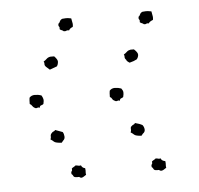

<svg xmlns="http://www.w3.org/2000/svg" viewBox="-38 -440 498 480"><g transform="rotate(-5 210.5 -200.5)"><path d="M266.6 -213.9Q270.5 -209 271 -204.6Q271.5 -200.2 269.5 -192.4Q267.6 -190.4 264.2 -189.5Q260.7 -188.5 260.7 -183.6Q257.8 -185.5 254.4 -184.1Q251 -182.6 248 -184.6Q243.2 -186.5 241.7 -189.9Q240.2 -193.4 236.3 -195.3Q236.3 -206.1 237.3 -210.9Q242.2 -216.8 250.5 -216.8Q258.8 -216.8 266.6 -213.9ZM306.6 -91.8Q292 -92.8 288.6 -96.2Q285.2 -99.6 280.3 -102.5Q282.2 -106.4 281.7 -109.9Q281.2 -113.3 282.2 -116.2Q287.1 -121.1 289.6 -121.6Q292 -122.1 293 -125Q304.7 -122.1 311.5 -118.2Q315.4 -113.3 315.9 -106.9Q316.4 -100.6 310.5 -96.7ZM360.4 -23.4Q361.3 -17.6 360.8 -14.2Q360.4 -10.7 361.3 -6.8Q353.5 -1 349.6 -0.5Q345.7 0 342.8 -2.9Q331.1 -2 329.6 -5.9Q328.1 -9.8 325.2 -11.7Q324.2 -16.6 326.2 -18.6Q328.1 -20.5 327.1 -25.4Q329.1 -27.3 332 -28.8Q335 -30.3 336.9 -32.2Q340.8 -32.2 342.8 -31.2Q344.7 -30.3 349.6 -31.2Q350.6 -25.4 360.4 -23.4ZM306.6 -308.6Q316.4 -299.8 315.9 -293.9Q315.4 -288.1 311.5 -283.2Q304.7 -279.3 293 -276.4Q285.2 -281.2 285.2 -284.2Q281.2 -288.1 281.7 -291.5Q282.2 -294.9 280.3 -297.9Q285.2 -300.8 288.6 -304.2Q292 -307.6 297.9 -308.6ZM360.4 -377.9Q350.6 -374 349.6 -370.1Q344.7 -371.1 342.8 -369.6Q340.8 -368.2 336.9 -369.1Q335 -371.1 332 -372.1Q329.1 -373 327.1 -375Q328.1 -379.9 326.2 -381.8Q324.2 -383.8 325.2 -388.7Q328.1 -390.6 329.6 -394.5Q331.1 -398.4 335.9 -400.4Q345.7 -401.4 349.6 -400.9Q353.5 -400.4 358.4 -399.4Q360.4 -389.6 360.8 -386.2Q361.3 -382.8 360.4 -377.9ZM66.4 -213.9Q69.3 -209 70.3 -204.6Q71.3 -200.2 69.3 -192.4Q67.4 -190.4 63.5 -189.5Q59.6 -188.5 59.6 -183.6Q56.6 -185.5 53.2 -184.1Q49.8 -182.6 46.9 -184.6Q43 -186.5 41 -189.9Q39.1 -193.4 35.2 -195.3Q35.2 -206.1 36.1 -210.9Q41 -216.8 49.8 -216.8Q58.6 -216.8 66.4 -213.9ZM106.4 -91.8Q90.8 -92.8 87.4 -96.2Q84 -99.6 79.1 -102.5Q81.1 -106.4 80.6 -109.9Q80.1 -113.3 82 -116.2Q85.9 -121.1 88.4 -121.6Q90.8 -122.1 92.8 -125Q97.7 -123 102.1 -121.6Q106.4 -120.1 111.3 -118.2Q114.3 -113.3 114.7 -106.9Q115.2 -100.6 110.4 -96.7ZM159.2 -23.4Q160.2 -17.6 159.7 -14.2Q159.2 -10.7 160.2 -6.8Q152.3 -1 148.9 -0.5Q145.5 0 142.6 -2.9Q129.9 -2 128.4 -5.9Q127 -9.8 124 -11.7Q123 -16.6 125 -18.6Q127 -20.5 126 -25.4Q127.9 -27.3 130.9 -28.8Q133.8 -30.3 135.7 -32.2Q139.6 -32.2 142.1 -31.2Q144.5 -30.3 149.4 -31.2Q152.3 -24.4 159.2 -23.4ZM106.4 -308.6Q115.2 -299.8 114.7 -293.9Q114.3 -288.1 111.3 -283.2Q106.4 -281.2 102.1 -279.8Q97.7 -278.3 92.8 -276.4L84 -284.2Q80.1 -288.1 80.6 -291.5Q81.1 -294.9 79.1 -297.9Q84 -300.8 87.4 -304.2Q90.8 -307.6 96.7 -308.6ZM159.2 -377.9Q151.4 -375 149.4 -370.1Q144.5 -371.1 142.1 -369.6Q139.6 -368.2 135.7 -369.1Q133.8 -371.1 130.9 -372.1Q127.9 -373 126 -375Q127 -379.9 125 -381.8Q123 -383.8 124 -388.7Q127 -390.6 128.4 -394.5Q129.9 -398.4 134.8 -400.4Q145.5 -401.4 148.9 -400.9Q152.3 -400.4 157.2 -399.4Q159.2 -389.6 159.7 -386.2Q160.2 -382.8 159.2 -377.9Z"/></g></svg>

Font: Codystar
Style: Light
Weight: 300
Version: Version 1.000